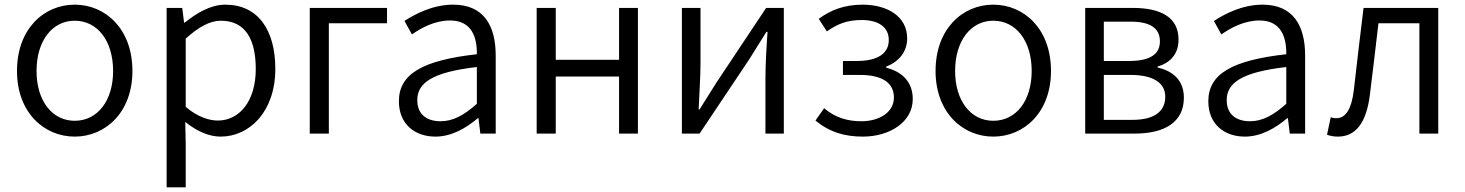

<svg xmlns="http://www.w3.org/2000/svg" viewBox="-20 -574 6295 825"><path d="M301 13C433 13 549 -91 549 -269C549 -450 433 -554 301 -554C169 -554 53 -450 53 -269C53 -91 169 13 301 13ZM301 -55C204 -55 137 -141 137 -269C137 -398 204 -485 301 -485C399 -485 466 -398 466 -269C466 -141 399 -55 301 -55Z M696 231H778V45L776 -50C826 -10 878 13 928 13C1052 13 1163 -94 1163 -278C1163 -445 1089 -554 948 -554C884 -554 824 -517 774 -477H771L763 -540H696ZM916 -56C879 -56 829 -71 778 -115V-408C833 -458 882 -485 929 -485C1037 -485 1079 -401 1079 -277C1079 -141 1010 -56 916 -56Z M1311 0H1393V-474H1643V-540H1311Z M1851 13C1919 13 1981 -22 2033 -66H2036L2044 0H2110V-335C2110 -465 2058 -554 1927 -554C1840 -554 1764 -514 1718 -484L1750 -426C1791 -455 1849 -486 1914 -486C2007 -486 2030 -414 2029 -341C1797 -315 1694 -257 1694 -139C1694 -41 1762 13 1851 13ZM1873 -53C1818 -53 1773 -79 1773 -144C1773 -218 1838 -264 2029 -286V-128C1974 -79 1927 -53 1873 -53Z M2286 0H2368V-245H2640V0H2721V-540H2640V-317H2368V-540H2286Z M2910 0H2986L3200 -320C3221 -353 3252 -403 3273 -437H3278C3273 -366 3269 -294 3269 -236V0H3348V-540H3272L3059 -220C3038 -187 3007 -137 2986 -104H2982C2985 -174 2990 -247 2990 -304V-540H2910Z M3688 13C3803 13 3902 -50 3902 -148C3902 -226 3852 -267 3788 -283V-288C3846 -310 3878 -355 3878 -409C3878 -506 3789 -554 3687 -554C3607 -554 3548 -530 3498 -493L3533 -439C3577 -470 3618 -488 3683 -488C3751 -488 3799 -460 3799 -402C3799 -346 3754 -312 3662 -312H3602V-252H3675C3768 -252 3821 -220 3821 -155C3821 -91 3758 -53 3681 -53C3624 -53 3571 -67 3521 -109L3484 -56C3547 -4 3613 13 3688 13Z M4248 13C4380 13 4496 -91 4496 -269C4496 -450 4380 -554 4248 -554C4116 -554 4000 -450 4000 -269C4000 -91 4116 13 4248 13ZM4248 -55C4151 -55 4084 -141 4084 -269C4084 -398 4151 -485 4248 -485C4346 -485 4413 -398 4413 -269C4413 -141 4346 -55 4248 -55Z M4643 0H4856C4981 0 5067 -47 5067 -154C5067 -233 5015 -270 4954 -284V-288C5009 -304 5044 -342 5044 -404C5044 -501 4966 -540 4847 -540H4643ZM4723 -312V-481H4838C4927 -481 4964 -450 4964 -396C4964 -344 4926 -312 4832 -312ZM4723 -59V-252H4839C4936 -252 4987 -217 4987 -159C4987 -95 4940 -59 4846 -59Z M5329 13C5397 13 5459 -22 5511 -66H5514L5522 0H5588V-335C5588 -465 5536 -554 5405 -554C5318 -554 5242 -514 5196 -484L5228 -426C5269 -455 5327 -486 5392 -486C5485 -486 5508 -414 5507 -341C5275 -315 5172 -257 5172 -139C5172 -41 5240 13 5329 13ZM5351 -53C5296 -53 5251 -79 5251 -144C5251 -218 5316 -264 5507 -286V-128C5452 -79 5405 -53 5351 -53Z M5729 13C5805 13 5851 -46 5866 -165C5879 -269 5891 -371 5903 -474H6079V0H6160V-540H5839C5824 -422 5811 -304 5797 -185C5787 -103 5761 -66 5722 -66C5712 -66 5705 -68 5698 -70L5682 5C5697 10 5709 13 5729 13Z"/></svg>

Font: Noto Sans CJK HK DemiLight
Style: Regular
Weight: 350
Designer: Ryoko NISHIZUKA 西塚涼子 (kana, bopomofo & ideographs); Paul D. Hunt (Latin, Greek & Cyrillic); Sandoll Communications 산돌커뮤니
Foundry: Adobe
Version: Version 2.004;hotconv 1.0.118;makeotfexe 2.5.65603